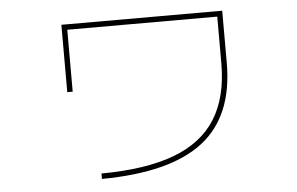

<svg xmlns="http://www.w3.org/2000/svg" viewBox="-45 -620 1090 704"><g transform="rotate(-5 500.0 -268.0)"><path d="M303 0Q466 -1 570.5 -40Q675 -79 725.5 -159.5Q776 -240 776 -364V-536H224V-308H204V-556H796V-364Q796 -168 675.5 -75Q555 18 303 20Z"/></g></svg>

Font: M PLUS 1 Code Thin
Style: Regular
Weight: 250
Designer: Coji Morishita
Foundry: UNDERFOREST DESIGN
Version: Version 1.002